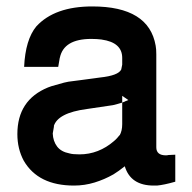

<svg xmlns="http://www.w3.org/2000/svg" viewBox="-20 -555 596 597"><path d="M525 -74V10Q490 20 468 22H458Q386 22 368 -38Q358 -30 349.5 -24Q341 -18 333 -13Q305 3 274 12.5Q243 22 210 22Q99 22 54 -55Q34 -92 34 -138Q34 -244 129 -283L140 -287L179 -298L193 -301Q207 -303 231.5 -306Q256 -309 291 -314Q348 -320 357 -339L360 -354V-375Q360 -423 296 -432H297Q289 -433 281 -433.5Q273 -434 264 -434Q178 -434 166 -375V-376L161 -347H55Q59 -432 93 -473Q150 -535 267 -535Q443 -535 464 -413Q465 -408 465.5 -401Q466 -394 466 -386V-97Q466 -72 496 -72Q500 -72 504 -73ZM360 -236Q354 -234 346.5 -232Q339 -230 331 -228L250 -216Q159 -204 147 -162L148 -163L144 -140Q145 -116 157.5 -99.5Q170 -83 196 -78Q206 -75 227 -75Q257 -75 284 -85.5Q311 -96 334 -116Q339 -120 344 -125.5Q349 -131 352 -135V-134Q360 -148 360 -169ZM370 -240H369L379 -244L360 -257V-236Z"/></svg>

Font: Ekushey Bangla
Style: Bold
Weight: 700
Designer: Al Mamun Sumon
Foundry: Al Mamun Sumon
Version: Version 1.0